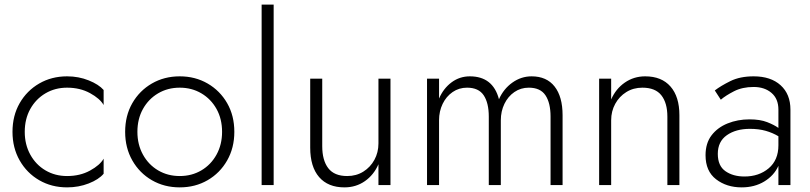

<svg xmlns="http://www.w3.org/2000/svg" viewBox="-20 -800 3501 830"><path d="M87 -230Q87 -286 111 -329Q135 -372 176.5 -396.5Q218 -421 270 -421Q326 -421 369 -397.5Q412 -374 428 -346V-411Q407 -435 363.5 -452.5Q320 -470 270 -470Q203 -470 149.5 -439Q96 -408 65 -354Q34 -300 34 -230Q34 -161 65 -106.5Q96 -52 149.5 -21Q203 10 270 10Q320 10 363.5 -7Q407 -24 428 -49V-114Q412 -86 369 -62.5Q326 -39 270 -39Q218 -39 176.5 -63.5Q135 -88 111 -131.5Q87 -175 87 -230Z M521 -230Q521 -161 552 -106.5Q583 -52 636.5 -21Q690 10 757 10Q824 10 877.5 -21Q931 -52 962 -106.5Q993 -161 993 -230Q993 -300 962 -354Q931 -408 877.5 -439Q824 -470 757 -470Q690 -470 636.5 -439Q583 -408 552 -354Q521 -300 521 -230ZM574 -230Q574 -286 598 -329Q622 -372 663.5 -396.5Q705 -421 757 -421Q809 -421 850.5 -396.5Q892 -372 916 -329Q940 -286 940 -230Q940 -175 916 -131.5Q892 -88 850.5 -63.5Q809 -39 757 -39Q705 -39 663.5 -63.5Q622 -88 598 -131.5Q574 -175 574 -230Z M1111 -780V0H1163V-780Z M1373 -168V-460H1321V-162Q1321 -79 1359.5 -34.5Q1398 10 1469 10Q1519 10 1557.5 -17Q1596 -44 1616 -90V0H1668V-460H1616V-180Q1616 -141 1598.5 -109Q1581 -77 1550.5 -58Q1520 -39 1481 -39Q1425 -39 1399 -73Q1373 -107 1373 -168Z M2412 -302Q2412 -382 2377.5 -426Q2343 -470 2278 -470Q2233 -470 2195 -443Q2157 -416 2137 -371Q2111 -470 2011 -470Q1967 -470 1932 -444Q1897 -418 1878 -374V-460H1826V0H1878V-280Q1878 -319 1893.5 -351Q1909 -383 1936.5 -402Q1964 -421 1999 -421Q2049 -421 2071 -388Q2093 -355 2093 -296V0H2145V-280Q2145 -319 2160.5 -351Q2176 -383 2203.5 -402Q2231 -421 2266 -421Q2316 -421 2338 -388Q2360 -355 2360 -296V0H2412Z M2865 -296V0H2917V-302Q2917 -382 2878.5 -426Q2840 -470 2769 -470Q2720 -470 2681 -443Q2642 -416 2622 -370V-460H2570V0H2622V-280Q2622 -319 2639.5 -351Q2657 -383 2687.5 -402Q2718 -421 2757 -421Q2813 -421 2839 -388Q2865 -355 2865 -296Z M3083 -135Q3083 -188 3122 -215.5Q3161 -243 3222 -243Q3260 -243 3290 -234.5Q3320 -226 3345 -211V-172Q3345 -108 3303 -72.5Q3261 -37 3198 -37Q3149 -37 3116 -60Q3083 -83 3083 -135ZM3096 -369Q3117 -387 3153 -405.5Q3189 -424 3238 -424Q3285 -424 3315 -398.5Q3345 -373 3345 -326V-247Q3327 -260 3296.5 -272Q3266 -284 3220 -284Q3169 -284 3125.5 -266.5Q3082 -249 3056 -215Q3030 -181 3030 -129Q3030 -60 3075.5 -25Q3121 10 3186 10Q3242 10 3284 -15.5Q3326 -41 3345 -83V0H3397V-326Q3397 -393 3354.5 -431.5Q3312 -470 3238 -470Q3179 -470 3137.5 -449.5Q3096 -429 3070 -409Z"/></svg>

Font: Jost-300-LightPL
Style: Regular
Weight: 300
Version: Version 3.300; ttfautohint (v0.97) -l 8 -r 50 -G 200 -x 14 -